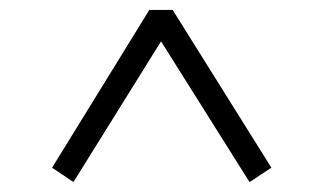

<svg xmlns="http://www.w3.org/2000/svg" viewBox="-20 -586 649 387"><path d="M85 -248 281 -566H328L527 -248L483 -219L288 -529H321L128 -219Z"/></svg>

Font: Noto Serif KR ExtraLight ExtraBold
Style: Regular
Weight: 800
Version: Version 2.003-H1;hotconv 1.1.1;makeotfexe 2.6.0